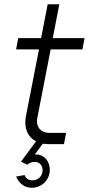

<svg xmlns="http://www.w3.org/2000/svg" viewBox="-20 -680 419 906"><path d="M207 0H282L292 -53H212C172 -53 148 -83 156 -123L219 -447H369L379 -500H229L260 -660H205L174 -500H66L56 -447H164L102 -130C92 -76 111 -33 150 -13L79 83L109 97C117 89 130 84 143 84C166 84 181 100 181 123C181 150 161 171 134 171C116 171 101 162 96 146L56 153C71 188 97 206 130 206C178 206 215 168 215 121C215 80 187 49 152 49H144L182 -2C190 -1 198 0 207 0Z"/></svg>

Font: Uncut Sans Light Italic
Style: Regular
Weight: 300
Italic angle: -11°
Designer: Kasper Nordkvist
Foundry: UNCUT.wtf
Version: Version 1.304;Glyphs 3.2 (3246)